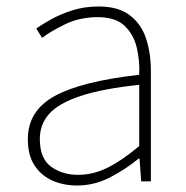

<svg xmlns="http://www.w3.org/2000/svg" viewBox="-20 -560 576 593"><path d="M218 13Q177 13 142.5 -2Q108 -17 87 -48.5Q66 -80 66 -130Q66 -218 149 -263.5Q232 -309 410 -329Q412 -372 402.5 -412.5Q393 -453 365 -480Q337 -507 282 -507Q226 -507 181 -485Q136 -463 110 -443L92 -472Q109 -484 137.5 -500Q166 -516 203.5 -528Q241 -540 284 -540Q346 -540 381.5 -512.5Q417 -485 431.5 -440Q446 -395 446 -341V0H416L411 -70H408Q368 -37 319.5 -12Q271 13 218 13ZM221 -20Q268 -20 313 -42.5Q358 -65 410 -109V-298Q296 -286 228.5 -263.5Q161 -241 132 -208.5Q103 -176 103 -131Q103 -70 138 -45Q173 -20 221 -20Z"/></svg>

Font: Noto Sans TC Thin Thin
Style: Regular
Weight: 250
Version: Version 2.004-H2;hotconv 1.0.118;makeotfexe 2.5.65603